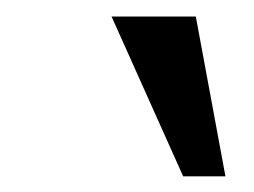

<svg xmlns="http://www.w3.org/2000/svg" viewBox="-20 -830 313 237"><path d="M206.1 -612.3 117.7 -809.6H221.7L258.3 -612.3Z"/></svg>

Font: Oswald
Style: Regular
Weight: 400
Designer: Vernon Adams
Foundry: Vernon Adams
Version: 3.0; ttfautohint (v0.94.23-7a4d-dirty) -l 8 -r 50 -G 200 -x 